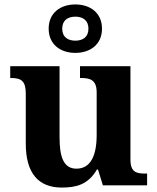

<svg xmlns="http://www.w3.org/2000/svg" viewBox="-20 -834 707 864"><path d="M319 -596C386 -596 439 -634 439 -705C439 -776 386 -814 319 -814C252 -814 199 -776 199 -705C199 -634 252 -596 319 -596ZM319 -651C287 -651 260 -666 260 -705C260 -744 287 -759 319 -759C351 -759 378 -744 378 -705C378 -666 351 -651 319 -651ZM258 10C321 10 376 -2 416 -71H421L443 0H642V-53H634C595 -53 567 -58 567 -116V-536H340V-483H343C382 -483 415 -477 415 -419V-227C415 -134 388 -75 324 -75C265 -75 248 -130 248 -216V-536H26V-483H28C76 -483 96 -470 96 -412V-188C96 -53 154 10 258 10Z"/></svg>

Font: Noto Serif NP Hmong
Style: Bold
Weight: 700
Designer: Dalton Maag Ltd
Foundry: Dalton Maag Ltd
Version: Version 1.001